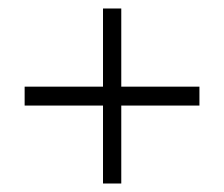

<svg xmlns="http://www.w3.org/2000/svg" viewBox="-20 -548 528 452"><path d="M265.5 -116H222.5V-299.5H38V-344H222.5V-528H265.5V-344H449.5V-299.5H265.5Z"/></svg>

Font: Argentum Novus Light
Style: Regular
Weight: 300
Designer: Julieta Ulanovsky (font) & Cristiano Sobral (main changes)
Foundry: Julieta Ulanovsky (font) & Cristiano Sobral (main changes)
Version: Version 3.00;November 27, 2020;FontCreator 13.0.0.2655 64-bi